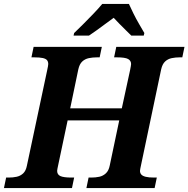

<svg xmlns="http://www.w3.org/2000/svg" viewBox="-43 -951 953 971"><path d="M-23 0 -12 -53H1Q22 -53 41 -57Q60 -61 74 -74Q88 -87 93 -113L195 -593Q198 -607 199.5 -615Q201 -623 201 -627Q201 -639 195 -646.5Q189 -654 173.5 -657.5Q158 -661 129 -661H116L127 -714H472L461 -661H448Q426 -661 406.5 -657Q387 -653 373 -640Q359 -627 353 -600L312 -403H573L615 -597Q617 -608 618.5 -615.5Q620 -623 620 -627Q620 -644 605 -652.5Q590 -661 547 -661H534L545 -714H890L879 -661H866Q845 -661 825.5 -657Q806 -653 792 -640Q778 -627 772 -600L669 -110Q668 -105 666.5 -98Q665 -91 665 -87Q665 -76 671.5 -68.5Q678 -61 693.5 -57Q709 -53 737 -53H750L739 0H394L405 -53H418Q440 -53 459 -57Q478 -61 492.5 -74.5Q507 -88 512 -114L560 -342H299L250 -110Q249 -105 247.5 -98Q246 -91 246 -87Q246 -68 262.5 -60.5Q279 -53 319 -53H332L321 0ZM332 -784Q352 -803 377.5 -828.5Q403 -854 429 -881Q455 -908 474 -931H609Q618 -911 631.5 -883.5Q645 -856 660.5 -829.5Q676 -803 687 -784L684 -771H621Q610 -782 593.5 -798Q577 -814 560.5 -831Q544 -848 532 -861Q514 -848 491 -831Q468 -814 446 -798Q424 -782 407 -771H329Z"/></svg>

Font: Noto Serif
Style: Italic
Weight: 400
Italic angle: -12°
Designer: Monotype Design Team
Foundry: Monotype Imaging Inc.
Version: Version 2.013